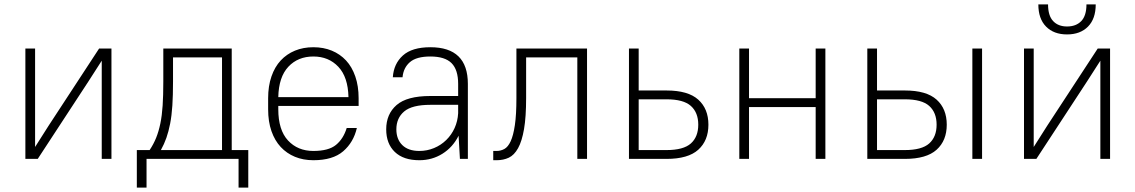

<svg xmlns="http://www.w3.org/2000/svg" viewBox="-20 -720 5145 870"><path d="M441 -445 380 -350 151 0H95V-500H139V-54L200 -150L429 -500H485V0H441Z M1061 0H644V130H600V-40H658Q676 -67 687.5 -95.5Q699 -124 706.5 -160Q714 -196 717 -242Q720 -288 720 -350V-500H1030V-40H1105V130H1061ZM764 -350Q764 -288 761 -242Q758 -196 751 -160Q744 -124 734 -95.5Q724 -67 709 -40H986V-460H764Z M1400 6Q1354 6 1316.5 -9.5Q1279 -25 1252 -54Q1225 -83 1210 -126Q1195 -169 1195 -225V-275Q1195 -330 1210 -373.5Q1225 -417 1252 -446Q1279 -475 1316.5 -490.5Q1354 -506 1400 -506Q1446 -506 1483.5 -490.5Q1521 -475 1548 -446Q1575 -417 1590 -373.5Q1605 -330 1605 -275V-240H1241V-225Q1241 -131 1285 -83.5Q1329 -36 1400 -36Q1469 -36 1502.5 -63.5Q1536 -91 1551 -140H1597Q1582 -75 1535 -34.5Q1488 6 1400 6ZM1400 -464Q1330 -464 1286.5 -417.5Q1243 -371 1241 -280H1559Q1557 -371 1513 -417.5Q1469 -464 1400 -464Z M1880 6Q1808 6 1769 -31.5Q1730 -69 1730 -134Q1730 -203 1777 -244Q1824 -285 1930 -285H2056V-340Q2056 -404 2026 -434Q1996 -464 1930 -464Q1867 -464 1837.5 -438.5Q1808 -413 1804 -370H1760Q1764 -431 1805.5 -468.5Q1847 -506 1930 -506Q2100 -506 2100 -340V0H2064L2058 -105Q2032 -53 1985 -23.5Q1938 6 1880 6ZM1880 -36Q1915 -36 1946.5 -49Q1978 -62 2002 -85.5Q2026 -109 2040 -140Q2054 -171 2056 -207V-245H1930Q1847 -245 1811.5 -215Q1776 -185 1776 -134Q1776 -89 1803 -62.5Q1830 -36 1880 -36Z M2215 -36H2230Q2249 -36 2265.5 -45Q2282 -54 2294 -80Q2306 -106 2313 -153Q2320 -200 2320 -276V-500H2640V0H2596V-460H2364V-276Q2364 -190 2354.5 -135Q2345 -80 2327.5 -48.5Q2310 -17 2285.5 -5.5Q2261 6 2230 6H2215Z M2830 -500H2874V-310H3000Q3098 -310 3144 -268.5Q3190 -227 3190 -155Q3190 -83 3144 -41.5Q3098 0 3000 0H2830ZM2874 -270V-40H3000Q3077 -40 3110.5 -70Q3144 -100 3144 -155Q3144 -210 3110.5 -240Q3077 -270 3000 -270Z M3676 -235H3374V0H3330V-500H3374V-275H3676V-500H3720V0H3676Z M3910 -500H3954V-310H4080Q4178 -310 4224 -268.5Q4270 -227 4270 -155Q4270 -83 4224 -41.5Q4178 0 4080 0H3910ZM3954 -270V-40H4080Q4157 -40 4190.5 -70Q4224 -100 4224 -155Q4224 -210 4190.5 -240Q4157 -270 4080 -270ZM4386 -500H4430V0H4386Z M4966 -445 4905 -350 4676 0H4620V-500H4664V-54L4725 -150L4954 -500H5010V0H4966ZM4815 -564Q4755 -564 4720 -599.5Q4685 -635 4685 -700H4729Q4729 -649 4752 -624.5Q4775 -600 4815 -600Q4856 -600 4879.5 -624.5Q4903 -649 4903 -700H4945Q4945 -635 4910 -599.5Q4875 -564 4815 -564Z"/></svg>

Font: Retni Sans Light
Style: Regular
Weight: 300
Designer: Vitaly Kuzmin
Foundry: ParaType Ltd.
Version: Version 1.00;March 2, 2019;FontCreator 11.5.0.2425 64-bit; t